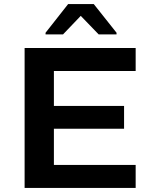

<svg xmlns="http://www.w3.org/2000/svg" viewBox="-20 -924 752 944"><path d="M101 0V-688H647V-575H245V-403H590V-291H245V-113H647V0ZM204 -755V-763L315 -904H441L553 -763V-755H465L377 -846L290 -755Z"/></svg>

Font: Saira Expanded SemiBold
Style: Regular
Weight: 600
Width: 7
Designer: Hector Gatti with collaboration of the Omnibus-Type team
Foundry: Omnibus-Type
Version: Version 1.100; ttfautohint (v1.8.3)